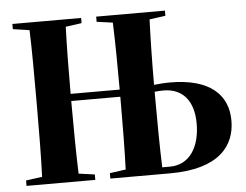

<svg xmlns="http://www.w3.org/2000/svg" viewBox="-49 -716 993 776"><g transform="rotate(-5 448.0 -328.5)"><path d="M28 0H307V-22L242 -31C239 -110 238 -219 238 -310V-326H437V-310C437 -219 436 -109 433 -31L368 -22V0H611C811 0 876 -90 876 -191C876 -297 802 -366 642 -366C619 -366 597 -364 577 -362C577 -449 579 -552 582 -627L647 -636V-657H368V-636L433 -627C436 -550 437 -445 437 -355H238C238 -443 239 -549 242 -627L307 -636V-657H28V-636L95 -626C98 -549 98 -443 98 -354V-310C98 -219 97 -110 94 -31L28 -22ZM577 -310V-334C589 -335 601 -336 613 -336C690 -336 735 -284 735 -191C735 -100 695 -27 612 -27H581C578 -106 577 -217 577 -310Z"/></g></svg>

Font: Source Serif 4 Display
Style: Bold
Weight: 700
Designer: Frank Grießhammer
Foundry: Adobe Systems Incorporated
Version: Version 4.004;hotconv 1.0.117;makeotfexe 2.5.65602